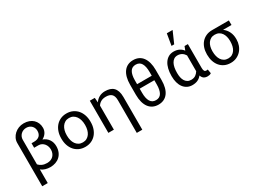

<svg xmlns="http://www.w3.org/2000/svg" viewBox="-40 -1672 3680 2733"><g transform="rotate(-30 1800.5 -305.0)"><path d="M302.2 -720.7Q349.6 -720.7 388.2 -706.8Q426.8 -692.9 454.1 -667.2Q481.4 -641.6 496.3 -606.4Q511.2 -571.3 511.2 -528.8Q511.2 -483.9 487.3 -447Q463.4 -410.2 420.4 -387.2Q479.5 -365.7 512 -318.4Q544.4 -271 544.4 -207Q544.4 -154.8 527.8 -114.5Q511.2 -74.2 481.4 -46.4Q451.7 -18.6 411.1 -4.2Q370.6 10.3 322.8 10.3Q283.2 10.3 244.6 -1Q206.1 -12.2 175.8 -36.6V187.5H85V-523.9Q85 -564 102.3 -599.9Q119.6 -635.7 149.2 -662.6Q178.7 -689.5 218 -705.1Q257.3 -720.7 302.2 -720.7ZM300.3 -418.9Q331.5 -418.9 354.5 -427.2Q377.4 -435.5 392.1 -450.2Q406.7 -464.8 413.8 -485.4Q420.9 -505.9 420.9 -530.8Q420.9 -553.2 413.1 -574.2Q405.3 -595.2 390.1 -611.3Q375 -627.4 352.8 -637.2Q330.6 -647 302.2 -647Q275.4 -647 252.2 -637.5Q229 -627.9 212.2 -611.3Q195.3 -594.7 185.5 -572.3Q175.8 -549.8 175.8 -523.9V-120.1Q197.8 -94.2 232.9 -78.9Q268.1 -63.5 313.5 -63.5Q346.2 -63.5 372.3 -74Q398.4 -84.5 416.5 -103.3Q434.6 -122.1 444.3 -148.2Q454.1 -174.3 454.1 -205.1Q454.1 -231 445.8 -255.9Q437.5 -280.8 421.4 -300.5Q405.3 -320.3 382.1 -332.5Q358.9 -344.7 329.1 -344.7H259.3V-418.9Z M659.7 -269Q659.7 -326.2 676.3 -375.2Q692.9 -424.3 723.9 -460.4Q754.9 -496.6 799.3 -517.3Q843.8 -538.1 899.4 -538.1Q955.6 -538.1 1000.2 -517.3Q1044.9 -496.6 1075.9 -460.4Q1106.9 -424.3 1123.5 -375.2Q1140.1 -326.2 1140.1 -269V-258.3Q1140.1 -201.2 1123.5 -152.3Q1106.9 -103.5 1075.9 -67.4Q1044.9 -31.2 1000.5 -10.7Q956.1 9.8 900.4 9.8Q844.2 9.8 799.6 -10.7Q754.9 -31.2 723.9 -67.4Q692.9 -103.5 676.3 -152.3Q659.7 -201.2 659.7 -258.3ZM750 -258.3Q750 -219.2 759.3 -183.8Q768.6 -148.4 787.4 -121.6Q806.2 -94.7 834.5 -79.1Q862.8 -63.5 900.4 -63.5Q937.5 -63.5 965.6 -79.1Q993.7 -94.7 1012.5 -121.6Q1031.2 -148.4 1040.5 -183.8Q1049.8 -219.2 1049.8 -258.3V-269Q1049.8 -307.6 1040.3 -343Q1030.8 -378.4 1012 -405.3Q993.2 -432.1 965.1 -448Q937 -463.9 899.4 -463.9Q861.8 -463.9 834 -448Q806.2 -432.1 787.4 -405.3Q768.6 -378.4 759.3 -343Q750 -307.6 750 -269Z M1361.8 -528.3 1368.2 -450.2Q1395 -491.2 1436.5 -514.4Q1478 -537.6 1532.7 -538.1Q1576.7 -538.1 1611.3 -527.3Q1646 -516.6 1670.4 -492.4Q1694.8 -468.3 1708 -429.4Q1721.2 -390.6 1721.2 -334.5V202.6H1630.4V-332.5Q1630.4 -402.8 1599.1 -433.3Q1567.9 -463.9 1505.9 -463.9Q1456.5 -463.9 1423.3 -445.1Q1390.1 -426.3 1371.1 -394.5V0H1280.3V-528.3Z M2312 -272Q2312 -204.6 2298.1 -152.1Q2284.2 -99.6 2257.3 -63.7Q2230.5 -27.8 2191.4 -9Q2152.3 9.8 2102.1 9.8Q2052.2 9.8 2012.9 -9Q1973.6 -27.8 1946.5 -63.7Q1919.4 -99.6 1905 -152.1Q1890.6 -204.6 1890.6 -272V-438.5Q1890.6 -505.9 1904.8 -558.3Q1918.9 -610.8 1945.8 -647.2Q1972.7 -683.6 2012 -702.4Q2051.3 -721.2 2101.1 -721.2Q2151.4 -721.2 2190.7 -702.4Q2230 -683.6 2256.8 -647.2Q2283.7 -610.8 2297.9 -558.3Q2312 -505.9 2312 -438.5ZM2221.7 -321.8H1981V-252.9Q1981 -162.1 2010.5 -112.8Q2040 -63.5 2102.1 -63.5Q2164.1 -63.5 2192.9 -112.8Q2221.7 -162.1 2221.7 -252.9ZM1981 -395.5H2221.7V-458.5Q2221.7 -549.3 2192.6 -598.1Q2163.6 -647 2101.1 -647Q2039.1 -647 2010 -598.1Q1981 -549.3 1981 -458.5Z M2892.1 -528.3V-135.3Q2892.1 -116.7 2895 -104.2Q2897.9 -91.8 2903.1 -84.5Q2908.2 -77.1 2915.3 -74Q2922.4 -70.8 2931.2 -70.8Q2938.5 -70.8 2945.1 -71.8Q2951.7 -72.8 2956.5 -73.7L2967.8 -6.3Q2952.6 3.9 2938.2 7.1Q2923.8 10.3 2908.2 10.3Q2871.6 10.3 2847.4 -6.1Q2823.2 -22.5 2811.5 -58.6Q2785.2 -24.9 2747.6 -7.3Q2710 10.3 2659.7 10.3Q2611.8 10.3 2575.2 -9Q2538.6 -28.3 2513.7 -62.3Q2488.8 -96.2 2476.1 -142.8Q2463.4 -189.5 2463.4 -244.1V-254.4Q2463.4 -315.4 2476.1 -367.4Q2488.8 -419.4 2513.7 -457.3Q2538.6 -495.1 2575.4 -516.6Q2612.3 -538.1 2660.6 -538.1Q2711.4 -538.1 2749.3 -519.5Q2787.1 -501 2813.5 -466.3L2837.4 -528.3ZM2553.7 -244.1Q2553.7 -207.5 2560.5 -174.8Q2567.4 -142.1 2582.8 -117.4Q2598.1 -92.8 2622.6 -78.1Q2647 -63.5 2681.6 -63.5Q2725.1 -63.5 2754.2 -83.5Q2783.2 -103.5 2801.8 -135.3V-394.5Q2792.5 -409.7 2780.8 -422.4Q2769 -435.1 2754.2 -444.3Q2739.3 -453.6 2721.4 -458.7Q2703.6 -463.9 2682.6 -463.9Q2647.5 -463.9 2622.8 -446.8Q2598.1 -429.7 2582.8 -400.6Q2567.4 -371.6 2560.5 -333.7Q2553.7 -295.9 2553.7 -254.4ZM2709.5 -811.5H2804.7L2721.7 -622.6H2677.7Z M3565.9 -453.6H3427.7Q3475.1 -418.5 3500.2 -366.9Q3525.4 -315.4 3525.4 -251V-239.7Q3525.4 -191.4 3509.5 -146.5Q3493.7 -101.6 3463.6 -66.9Q3433.6 -32.2 3389.6 -11.2Q3345.7 9.8 3290 9.8Q3233.9 9.8 3189.9 -10.7Q3146 -31.2 3115.7 -67.4Q3085.4 -103.5 3069.6 -152.3Q3053.7 -201.2 3053.7 -258.3V-269Q3053.7 -323.7 3069.6 -371.3Q3085.4 -418.9 3115.7 -453.6Q3146 -488.3 3189.7 -508.3Q3233.4 -528.3 3289.1 -528.3H3565.9ZM3144 -258.3Q3144 -219.2 3152.8 -183.8Q3161.6 -148.4 3179.4 -121.6Q3197.3 -94.7 3224.9 -79.1Q3252.4 -63.5 3290 -63.5Q3327.1 -63.5 3354.5 -79.1Q3381.8 -94.7 3399.9 -121.6Q3418 -148.4 3426.5 -183.8Q3435.1 -219.2 3435.1 -258.3V-269Q3435.1 -306.2 3426.3 -339.6Q3417.5 -373 3399.7 -398.4Q3381.8 -423.8 3354.2 -438.7Q3326.7 -453.6 3289.1 -453.6Q3252 -453.6 3224.6 -438.7Q3197.3 -423.8 3179.4 -398.4Q3161.6 -373 3152.8 -339.6Q3144 -306.2 3144 -269Z"/></g></svg>

Font: Roboto Mono
Style: Regular
Weight: 400
Designer: Google
Version: Version 2.000985; 2015; ttfautohint (v1.3)